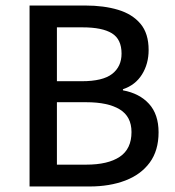

<svg xmlns="http://www.w3.org/2000/svg" viewBox="-20 -675 633 695"><path d="M87 0V-655H289Q356 -655 407.5 -639.5Q459 -624 488.5 -589Q518 -554 518 -494Q518 -444 494 -405.5Q470 -367 425 -352V-348Q485 -337 519.5 -299Q554 -261 554 -196Q554 -130 522 -86.5Q490 -43 433.5 -21.5Q377 0 304 0ZM186 -381H276Q352 -381 386 -407.5Q420 -434 420 -481Q420 -533 385 -554.5Q350 -576 279 -576H186ZM186 -79H292Q371 -79 413.5 -107.5Q456 -136 456 -197Q456 -253 413.5 -279Q371 -305 292 -305H186Z"/></svg>

Font: Mada Medium
Style: Regular
Weight: 500
Designer: Khaled Hosny
Version: Version 1.5